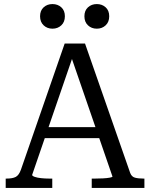

<svg xmlns="http://www.w3.org/2000/svg" viewBox="-20 -924 738 944"><path d="M185 -299H486L487 -245H179ZM321 -671 337 -643 138 -64Q138 -59 150.5 -54.5Q163 -50 182.5 -48Q202 -46 221 -46H237V0H8V-46H13Q41 -46 57 -54Q73 -62 83 -90L298 -710H398L620 -74Q627 -55 643.5 -50.5Q660 -46 685 -46H690V0H431V-46H448Q467 -46 486.5 -47Q506 -48 519.5 -50.5Q533 -53 533 -56ZM299 -844Q299 -816 281.5 -799.5Q264 -783 238 -783Q212 -783 194.5 -799.5Q177 -816 177 -844Q177 -872 194.5 -888Q212 -904 238 -904Q264 -904 281.5 -888Q299 -872 299 -844ZM517 -844Q517 -816 499.5 -799.5Q482 -783 456 -783Q430 -783 412.5 -799.5Q395 -816 395 -844Q395 -872 412.5 -888Q430 -904 456 -904Q482 -904 499.5 -888Q517 -872 517 -844Z"/></svg>

Font: Roboto Serif 28pt
Style: Regular
Weight: 400
Designer: Greg Gazdowicz
Foundry: Commercial Type
Version: Version 1.008